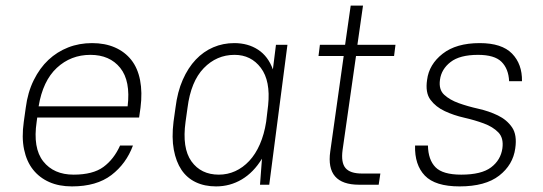

<svg xmlns="http://www.w3.org/2000/svg" viewBox="-20 -660 1940 686"><path d="M237 6Q191 6 156 -9.5Q121 -25 98 -54Q75 -83 66 -126Q57 -169 65 -225L72 -275Q79 -330 100.5 -373.5Q122 -417 153 -446Q184 -475 223.5 -490.5Q263 -506 309 -506Q355 -506 390.5 -490.5Q426 -475 449 -446Q472 -417 480.5 -373.5Q489 -330 482 -275L477 -240H113L111 -225Q97 -131 134.5 -83.5Q172 -36 243 -36Q312 -36 349.5 -63.5Q387 -91 409 -140H455Q431 -75 378 -34.5Q325 6 237 6ZM303 -464Q233 -464 183 -417.5Q133 -371 118 -280H436Q447 -371 409.5 -417.5Q372 -464 303 -464Z M752 6Q711 6 679.5 -9Q648 -24 628.5 -53Q609 -82 601 -125Q593 -168 600 -225L607 -275Q614 -332 633 -375Q652 -418 679.5 -447Q707 -476 742 -491Q777 -506 817 -506Q866 -506 902 -482.5Q938 -459 955 -412L966 -500H1007L942 0H909L916 -93Q886 -44 844 -19Q802 6 752 6ZM762 -36Q793 -36 820.5 -48.5Q848 -61 870.5 -85Q893 -109 908.5 -144.5Q924 -180 931 -225L938 -284Q947 -371 912 -417.5Q877 -464 818 -464Q754 -464 708 -416.5Q662 -369 650 -275L643 -225Q630 -131 664 -83.5Q698 -36 762 -36Z M1123 -500H1213L1233 -640H1277L1257 -500H1393L1388 -460H1252L1204 -124Q1198 -79 1214.5 -59.5Q1231 -40 1273 -40H1339L1333 0H1263Q1143 0 1160 -119L1208 -460H1118Z M1622 6Q1535 6 1498 -32.5Q1461 -71 1463 -140H1509Q1510 -89 1536 -62.5Q1562 -36 1628 -36Q1700 -36 1734.5 -62Q1769 -88 1775 -130Q1780 -167 1760.5 -187Q1741 -207 1708.5 -219Q1676 -231 1638.5 -239.5Q1601 -248 1569 -263Q1537 -278 1518 -303.5Q1499 -329 1506 -375Q1513 -430 1561.5 -468Q1610 -506 1694 -506Q1773 -506 1809.5 -468.5Q1846 -431 1845 -370H1799Q1797 -414 1772 -439Q1747 -464 1688 -464Q1623 -464 1590 -438.5Q1557 -413 1552 -375Q1547 -340 1567 -321.5Q1587 -303 1619 -291.5Q1651 -280 1689 -271.5Q1727 -263 1759 -247.5Q1791 -232 1809.5 -205Q1828 -178 1821 -130Q1813 -71 1763.5 -32.5Q1714 6 1622 6Z"/></svg>

Font: Retni Sans Light
Style: Italic
Weight: 300
Italic angle: -8°
Designer: Vitaly Kuzmin
Foundry: ParaType Ltd.
Version: Version 1.00;June 10, 2019;FontCreator 11.5.0.2425 64-bit; t